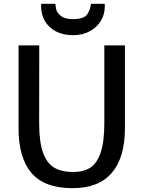

<svg xmlns="http://www.w3.org/2000/svg" viewBox="-20 -982 754 1010"><path d="M271.5 -961.9Q272 -945.8 276.6 -929.4Q281.2 -913.1 301.8 -897.2Q322.3 -881.3 363.8 -881.3Q422.9 -881.3 439.9 -908.2Q457 -935.1 458 -961.9H530.8Q531.2 -957 531.2 -947.3Q531.2 -906.2 510.3 -871.8Q489.3 -837.4 451.2 -817.1Q413.1 -796.9 363.8 -796.9Q312 -796.9 274.2 -816.9Q236.3 -836.9 216.3 -871.3Q196.3 -905.8 196.3 -947.3Q196.3 -957 196.8 -961.9ZM77.6 -743.2H186.5L186 -335Q186 -234.9 206.5 -178.5Q227.1 -122.1 265.9 -99.6Q304.7 -77.1 365.2 -77.1Q418.9 -77.1 454.6 -99.9Q490.2 -122.6 509.5 -179.2Q528.8 -235.8 528.8 -335V-743.2H637.2V-307.6Q637.2 -153.8 568.4 -73Q499.5 7.8 361.8 7.8Q212.9 7.8 145 -72.8Q77.1 -153.3 77.6 -309.1Z"/></svg>

Font: Merriweather Sans
Style: Regular
Weight: 400
Designer: Eben Sorkin
Foundry: Eben Sorkin
Version: Version 1.006; ttfautohint (v1.4.1) -l 6 -r 50 -G 0 -x 11 -H